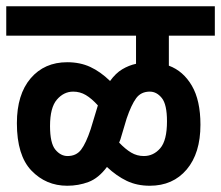

<svg xmlns="http://www.w3.org/2000/svg" viewBox="-20 -642 707 614"><path d="M0 -528V-622H667V-528H520V-432Q566 -415 593.5 -368Q621 -321 621 -243Q621 -152 577 -100Q533 -48 459 -48Q418 -48 385.5 -63.5Q353 -79 322 -108Q295 -72 263 -60Q231 -48 195 -48Q127 -48 80.5 -96.5Q34 -145 34 -248Q34 -340 78 -391.5Q122 -443 195 -443Q236 -443 268.5 -428Q301 -413 332 -383Q350 -408 371 -420.5Q392 -433 415 -438V-528ZM365 -196Q363 -191 361 -186Q381 -165 399.5 -154Q418 -143 440 -143Q471 -143 492.5 -168Q514 -193 514 -254Q514 -308 497.5 -328.5Q481 -349 459 -349Q431 -349 415.5 -328Q400 -307 385 -263ZM140 -239Q140 -184 157 -163.5Q174 -143 196 -143Q224 -143 239.5 -163.5Q255 -184 270 -229L290 -295Q291 -300 293 -305Q273 -327 254.5 -338Q236 -349 214 -349Q184 -349 162 -323.5Q140 -298 140 -239Z"/></svg>

Font: Noto Sans Condensed SemiBold
Style: Italic
Weight: 600
Width: 3
Italic angle: -12°
Designer: Monotype Design Team
Foundry: Monotype Imaging Inc.
Version: Version 2.013; ttfautohint (v1.8.4.7-5d5b)